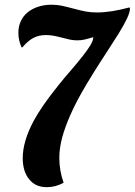

<svg xmlns="http://www.w3.org/2000/svg" viewBox="-20 -776 561 800"><path d="M102.1 -28.3Q74.7 -61 74.7 -117.2Q74.7 -187 120.6 -272.9Q153.3 -333.5 221.7 -418.5Q247.1 -450.7 275.9 -483.4Q334 -550.8 356 -586.4Q368.7 -607.4 368.7 -621.1Q344.2 -613.8 330.6 -610.8Q316.9 -607.9 301.8 -607.9Q287.1 -607.9 272.2 -610.8Q257.3 -613.8 237.8 -619.1Q217.3 -624.5 202.4 -627.2Q187.5 -629.9 171.4 -629.9Q141.6 -629.9 118.9 -617.9Q96.2 -606 72.8 -578.1L69.8 -579.1Q56.6 -607.4 56.6 -640.1Q56.6 -666 66.7 -687.7Q76.7 -709.5 95.2 -724.6Q113.8 -739.7 139.2 -748Q164.6 -756.3 194.3 -756.3Q216.3 -756.3 234.6 -752.7Q252.9 -749 286.1 -740.2Q316.4 -731.9 337.6 -728Q358.9 -724.1 384.8 -724.1Q441.4 -724.1 519.5 -745.1L521.5 -741.2Q521.5 -725.6 509.8 -700.2Q498 -674.8 475.6 -638.2Q455.6 -606 428.2 -564Q362.3 -463.9 320.3 -390.1Q263.7 -290 239.7 -205.6Q227.1 -159.2 227.1 -118.2Q227.1 -64.9 245.1 -14.6Q211.4 3.9 174.8 3.9Q128.4 3.9 102.1 -28.3Z"/></svg>

Font: Pattaya
Style: Regular
Weight: 400
Designer: Pablo Impallari / Thai characters Designed by Thanarat Vachiruckul and Suppakit Chalermlarp
Foundry: Pablo Impallari
Version: Version 2.000